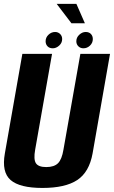

<svg xmlns="http://www.w3.org/2000/svg" viewBox="-21 -948 577 972"><path d="M193.9 3.5Q309.4 3.5 370 -36.5Q430.6 -76.5 447.7 -171.2L536 -675.4H385.9L300.2 -190.2Q292.2 -141.2 272.7 -121.7Q253.1 -102.2 213.2 -102.2Q173.4 -102.2 160.8 -121.7Q148.2 -141.2 157 -190.2L242.5 -675.4H92.2L3.6 -171.2Q-13.3 -76.5 32.8 -36.5Q78.9 3.5 193.9 3.5ZM246.3 -703.5Q263.3 -703.5 278.5 -717.1Q293.7 -730.8 293.7 -750.3Q293.7 -765.7 283.4 -775.9Q273.1 -786.1 257.8 -786.1Q239.1 -786.1 224.5 -772.2Q209.9 -758.4 209.9 -739Q209.9 -723.8 219.6 -713.6Q229.3 -703.5 246.3 -703.5ZM401.3 -703.5Q420.2 -703.5 434.5 -717.1Q448.9 -730.8 448.9 -750.3Q448.9 -765.7 439.4 -775.9Q429.8 -786.1 412.6 -786.1Q395.5 -786.1 380.4 -772.2Q365.4 -758.4 365.4 -739Q365.4 -723.8 375.7 -713.6Q386.1 -703.5 401.3 -703.5ZM340.6 -830.3H408.7L365.7 -928.4H265.9Z"/></svg>

Font: Anybody Thin Condensed
Style: Italic
Weight: 100
Width: 3
Italic angle: -10°
Version: Version 1.113;gftools[0.9.25]